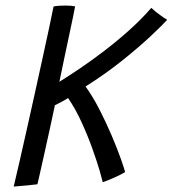

<svg xmlns="http://www.w3.org/2000/svg" viewBox="-20 -672 636 708"><path d="M30.5 16Q39.5 -21.5 52 -76.2Q64.5 -131 79 -195.5Q93.5 -260 108.2 -326.8Q123 -393.5 136.5 -455.5Q150 -517.5 160.8 -567.5Q171.5 -617.5 177.5 -648Q186 -650 197.8 -650.8Q209.5 -651.5 220.5 -651.5Q244 -651.5 257 -648.5Q255 -637 249 -608Q243 -579 234.5 -539.5Q226 -500 216.8 -456Q207.5 -412 199 -370.5Q231.5 -390.5 274.5 -419.5Q317.5 -448.5 364.2 -484.2Q411 -520 456 -560.2Q501 -600.5 538 -643Q551.5 -630 570 -616.8Q588.5 -603.5 596.5 -599Q579.5 -580 536.8 -539.8Q494 -499.5 432 -449.8Q370 -400 295.5 -353Q321 -318 345.8 -270Q370.5 -222 391 -174Q411.5 -126 424.8 -88.5Q438 -51 441.5 -37.5Q428 -29 402 -17.5Q376 -6 359 0Q357.5 -7.5 347.8 -41.2Q338 -75 321 -122.8Q304 -170.5 281.2 -220.5Q258.5 -270.5 231 -310.5Q221.5 -304 205.8 -295.8Q190 -287.5 182.5 -284Q174 -244 163.5 -195.8Q153 -147.5 143 -103Q133 -58.5 126.2 -28Q119.5 2.5 118 7.5Q108.5 9 82 11.5Q55.5 14 30.5 16Z"/></svg>

Font: Grandstander Light
Style: Italic
Weight: 300
Italic angle: -15°
Designer: Tyler Finck
Foundry: Etcetera Type Co
Version: Version 1.200; ttfautohint (v1.8.3)